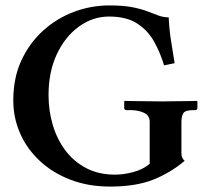

<svg xmlns="http://www.w3.org/2000/svg" viewBox="-20 -678 767 708"><path d="M649 -229V-114Q649 -103 652 -96.5Q655 -90 661 -85Q609 -41 545 -15.5Q481 10 386 10Q306 10 240.5 -15Q175 -40 127.5 -84Q80 -128 54.5 -185.5Q29 -243 29 -308Q29 -391 59 -455.5Q89 -520 139.5 -565.5Q190 -611 253 -634.5Q316 -658 383 -658Q434 -658 467.5 -651.5Q501 -645 524 -636Q547 -627 565 -620.5Q583 -614 602 -614Q604 -571 610.5 -528.5Q617 -486 624 -445L585 -437Q571 -484 548 -525Q525 -566 485.5 -591.5Q446 -617 382 -617Q322 -617 271 -580Q220 -543 189.5 -478Q159 -413 159 -327Q159 -270 174.5 -217.5Q190 -165 221 -123.5Q252 -82 298 -58Q344 -34 404 -34Q436 -34 471.5 -43.5Q507 -53 532 -74V-229Q532 -252 511 -262Q490 -272 460 -272H446Q438 -272 438 -281V-304L440 -306Q440 -306 455.5 -305.5Q471 -305 493.5 -305Q516 -305 538.5 -304.5Q561 -304 576 -304Q590 -304 611.5 -304.5Q633 -305 654.5 -305Q676 -305 691 -305.5Q706 -306 706 -306L708 -304V-281Q708 -272 700 -272H694Q663 -272 656 -260.5Q649 -249 649 -229Z"/></svg>

Font: Libertinus Serif SemiBold
Style: Regular
Weight: 600
Designer: Philipp H. Poll, Khaled Hosny
Foundry: Caleb Maclennan
Version: Version 7.051;RELEASE